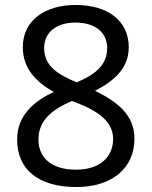

<svg xmlns="http://www.w3.org/2000/svg" viewBox="-20 -744 612 774"><path d="M285 -724C163 -724 72 -663 72 -554C72 -466 127 -413 197 -373C118 -337 49 -279 49 -182C49 -61 134 10 288 10C430 10 522 -65 522 -185C522 -282 451 -335 363 -378C437 -416 499 -467 499 -553C499 -664 410 -724 285 -724ZM284 -653C361 -653 412 -616 412 -550C412 -478 358 -441 289 -412C216 -443 158 -476 158 -550C158 -616 210 -653 284 -653ZM135 -181C135 -254 182 -299 270 -337L286 -331C377 -296 436 -253 436 -184C436 -111 383 -60 286 -60C183 -60 135 -112 135 -181Z"/></svg>

Font: Noto Sans Gujarati UI
Style: Regular
Weight: 400
Designer: Jelle Bosma - Monotype Design Team, Universal Thirst
Foundry: Monotype Imaging Inc.
Version: Version 2.106